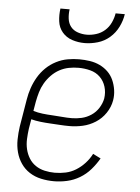

<svg xmlns="http://www.w3.org/2000/svg" viewBox="-53 -782 607 832"><g transform="rotate(5 250.0 -366.0)"><path d="M213 8Q184 8 156.5 2Q129 -4 106.5 -18.5Q84 -33 69 -55Q54 -77 47 -103.5Q40 -130 40.5 -158.5Q41 -187 45 -215L65 -335Q69 -360 77.5 -385Q86 -410 99.5 -433Q113 -456 132.5 -475Q152 -494 176.5 -506.5Q201 -519 226.5 -523.5Q252 -528 276 -528Q300 -528 323 -524.5Q346 -521 366 -511.5Q386 -502 401.5 -487Q417 -472 426 -452Q435 -432 438.5 -409Q442 -386 438 -363Q433 -334 415.5 -308Q398 -282 372 -265.5Q346 -249 317 -242.5Q288 -236 259 -236Q238 -236 216.5 -237.5Q195 -239 174.5 -240Q154 -241 132.5 -243.5Q111 -246 92 -251L85 -209Q82 -187 81 -164Q80 -141 85 -120Q90 -99 101 -81Q112 -63 129.5 -51Q147 -39 169 -34Q191 -29 213 -29Q237 -29 260.5 -34Q284 -39 305 -52Q326 -65 343.5 -84Q361 -103 372 -125L406 -108Q391 -82 371 -59Q351 -36 325 -20.5Q299 -5 270 1.5Q241 8 213 8ZM266 -271Q287 -271 309 -276Q331 -281 350.5 -294Q370 -307 382.5 -327Q395 -347 399 -368Q403 -395 395.5 -419.5Q388 -444 370.5 -461Q353 -478 328 -484.5Q303 -491 277 -491Q256 -491 235 -487Q214 -483 194.5 -472.5Q175 -462 159 -445.5Q143 -429 132 -410Q121 -391 115 -370.5Q109 -350 105 -329L98 -288Q117 -282 138.5 -279.5Q160 -277 181 -276Q202 -275 223.5 -273Q245 -271 266 -271ZM293 -600Q265 -600 239 -608.5Q213 -617 196 -637Q179 -657 175.5 -684.5Q172 -712 176 -740H216Q213 -720 215.5 -699.5Q218 -679 229.5 -664.5Q241 -650 260 -643.5Q279 -637 299 -637Q319 -637 340 -643.5Q361 -650 377.5 -664.5Q394 -679 403.5 -699.5Q413 -720 416 -740H456Q452 -712 438.5 -684.5Q425 -657 402 -637Q379 -617 350 -608.5Q321 -600 293 -600Z"/></g></svg>

Font: Iosevka Curly Slab Extralight
Style: Italic
Weight: 200
Italic angle: -9°
Monospace: yes
Designer: Belleve Invis
Foundry: Belleve Invis
Version: Version 22.1.2; ttfautohint (v1.8.4)